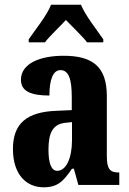

<svg xmlns="http://www.w3.org/2000/svg" viewBox="-20 -786 550 816"><path d="M102 -619V-606H171C191 -633 234 -672 260 -701C285 -675 336 -626 350 -606H419V-619C393 -657 342 -721 324 -766H197C180 -721 128 -657 102 -619ZM165 10C225 10 249 -15 286 -69H294L313 0H487V-53H484C446 -53 434 -69 434 -124V-378C434 -504 372 -549 250 -549C150 -549 69 -516 69 -447C69 -400 108 -380 190 -380C190 -449 206 -488 237 -488C272 -488 285 -449 285 -374V-318L218 -315C95 -310 35 -262 35 -153C35 -42 94 10 165 10ZM223 -60C198 -60 186 -93 186 -149C186 -221 204 -258 257 -264L286 -267V-191C286 -113 261 -60 223 -60Z"/></svg>

Font: Noto Serif Lao ExtraCondensed ExtraBold
Style: Regular
Weight: 800
Width: 2
Designer: Monotype Design Team
Foundry: Monotype Imaging Inc.
Version: Version 2.003